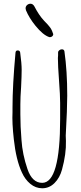

<svg xmlns="http://www.w3.org/2000/svg" viewBox="-20 -1001 435 1028"><path d="M47 -401Q44 -343 54 -255Q66 -145 97 -78Q114 -40 142.5 -16.5Q171 7 206 7Q244 7 272 -21Q300 -49 312 -93Q335 -177 333 -246L332 -275Q340 -421 340 -489Q340 -621 325 -726Q323 -737 311 -737Q304 -737 297.5 -732Q291 -727 291 -720V-705Q290 -698 290 -690Q290 -650 296 -570Q302 -490 302 -450V-385V-364Q302 -22 206 -22Q152 -22 127 -96Q100 -175 95 -252Q89 -324 89 -389V-420V-443Q89 -480 93 -535Q96 -596 96 -627Q96 -661 88 -720Q86 -731 75 -731Q64 -731 63 -719Q47 -544 47 -425ZM242 -803Q243 -802 248 -802Q254 -802 259.5 -806.5Q265 -811 265 -817V-819Q264 -820 264 -821Q259 -837 253 -847Q252 -850 236 -869Q234 -871 226 -879.5Q218 -888 216 -890Q188 -920 164 -967Q156 -981 143 -981Q133 -981 125 -974Q117 -967 117 -956Q117 -954 119 -946Q136 -905 170 -863Q210 -814 242 -803Z"/></svg>

Font: Neythal
Style: Regular
Weight: 400
Designer: Tharique Azeez
Foundry: Tharique Azeez
Version: Version 0.44